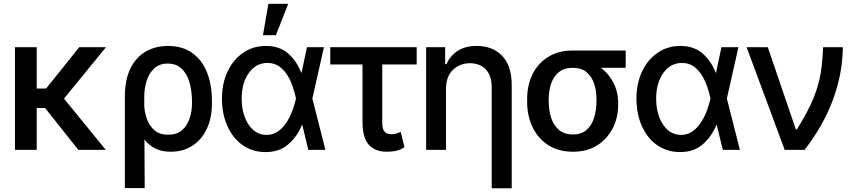

<svg xmlns="http://www.w3.org/2000/svg" viewBox="-20 -797 4533 1021"><path d="M396.5 0 219.7 -222.7H175.3V0H59.6V-545.9H175.3V-326.2H225.1L401.4 -545.9H543.5L320.3 -272.5L542.5 0Z M644 203.1V-283.2Q644 -372.6 673.3 -432.4Q702.6 -492.2 754.4 -522.5Q806.2 -552.7 873 -552.7Q950.7 -552.7 1002.9 -514.9Q1055.2 -477.1 1081.3 -410.6Q1107.4 -344.2 1106.9 -258.3V-248.5Q1107.4 -172.4 1080.8 -114.3Q1054.2 -56.2 1004.9 -23.2Q955.6 9.8 887.2 9.8Q839.8 9.8 805.9 -7.3Q772 -24.4 748 -55.2L749.5 203.1ZM747.1 -278.8V-234.4Q748.5 -201.2 760.7 -165.5Q772.9 -129.9 800.3 -105.2Q827.6 -80.6 874.5 -80.6Q919.4 -80.6 947.3 -104.2Q975.1 -127.9 988 -166.3Q1001 -204.6 1001 -248.5V-258.3Q1000.5 -314.5 987.3 -359.9Q974.1 -405.3 945.6 -432.1Q917 -459 871.6 -459Q827.1 -459 799.3 -432.6Q771.5 -406.2 759 -365Q746.6 -323.7 747.1 -278.8Z M1390.1 11.7Q1321.3 10.7 1269.8 -25.6Q1218.3 -62 1189.5 -126Q1160.6 -189.9 1160.2 -272.5Q1160.6 -355 1190.9 -418.2Q1221.2 -481.4 1273.9 -517.1Q1326.7 -552.7 1394 -552.7Q1465.8 -552.7 1511.5 -513.2Q1557.1 -473.6 1582 -410.2H1583.5L1612.3 -545.9H1702.6L1641.1 -272.9L1710.4 0H1619.6L1587.4 -133.3H1585.9Q1560.1 -69.8 1512.2 -28.8Q1464.4 12.2 1390.1 11.7ZM1265.1 -272.5Q1265.1 -217.3 1281.7 -173.6Q1298.3 -129.9 1328.1 -104.7Q1357.9 -79.6 1397.5 -79.6Q1433.1 -79.6 1460 -99.4Q1486.8 -119.1 1505.6 -149.2Q1524.4 -179.2 1536.1 -212.2Q1547.9 -245.1 1553.7 -271.5V-272.9V-274.4Q1548.3 -300.8 1537.8 -332.8Q1527.3 -364.7 1509.8 -394.3Q1492.2 -423.8 1465.8 -443.1Q1439.5 -462.4 1401.9 -462.4Q1340.8 -461.9 1303 -408.7Q1265.1 -355.5 1265.1 -272.5ZM1378.4 -609.9 1407.2 -776.9H1512.7L1447.3 -609.9Z M2195.8 -545.9V-454.1H2012.7V-143.1Q2013.2 -115.2 2021 -102.5Q2028.8 -89.8 2040.8 -86.4Q2052.7 -83 2064.9 -83Q2078.6 -83.5 2090.1 -87.4Q2101.6 -91.3 2110.8 -95.7L2130.9 -14.2Q2106.9 1 2085 5.4Q2063 9.8 2037.1 9.8Q1974.6 9.8 1941.4 -27.1Q1908.2 -64 1907.7 -146.5V-454.1H1736.3V-545.9Z M2351.6 -323.7V0H2246.1V-545.9H2347.2V-456.1H2354.5Q2373.5 -500 2413.8 -526.4Q2454.1 -552.7 2515.6 -552.7Q2599.1 -552.7 2649.9 -500.5Q2700.7 -448.2 2701.2 -346.7V204.1H2594.7V-334Q2594.7 -393.6 2564.2 -427Q2533.7 -460.4 2479 -460.9Q2424.3 -460.4 2387.9 -424.8Q2351.6 -389.2 2351.6 -323.7Z M2783.2 -258.8V-269.5Q2782.7 -342.8 2811.5 -401.4Q2840.3 -460 2894.5 -494.1Q2948.7 -528.3 3025.4 -528.3H3307.1V-436.5H3175.3Q3216.8 -405.8 3241.9 -357.2Q3267.1 -308.6 3267.1 -249V-238.3Q3267.1 -172.4 3238.8 -116Q3210.4 -59.6 3157 -24.9Q3103.5 9.8 3027.3 9.8Q2949.7 9.8 2895 -25.6Q2840.3 -61 2811.5 -121.8Q2782.7 -182.6 2783.2 -258.8ZM2897.9 -269.5V-258.8Q2897.9 -210.9 2910.9 -170.7Q2923.8 -130.4 2952.4 -106.2Q2981 -82 3027.3 -82Q3071.8 -82 3099.1 -106.2Q3126.5 -130.4 3139.2 -170.7Q3151.9 -210.9 3151.9 -258.8V-269.5Q3151.9 -314.5 3139.2 -352.5Q3126.5 -390.6 3098.6 -413.6Q3070.8 -436.5 3025.4 -436.5Q2980.5 -436.5 2952.1 -413.6Q2923.8 -390.6 2910.9 -352.5Q2897.9 -314.5 2897.9 -269.5Z M3594.2 11.7Q3525.4 10.7 3473.9 -25.6Q3422.4 -62 3393.6 -126Q3364.7 -189.9 3364.3 -272.5Q3364.7 -355 3395 -418.2Q3425.3 -481.4 3478 -517.1Q3530.8 -552.7 3598.1 -552.7Q3669.9 -552.7 3715.6 -513.2Q3761.2 -473.6 3786.1 -410.2H3787.6L3816.4 -545.9H3906.7L3845.2 -272.9L3914.6 0H3823.7L3791.5 -133.3H3790Q3764.2 -69.8 3716.3 -28.8Q3668.5 12.2 3594.2 11.7ZM3469.2 -272.5Q3469.2 -217.3 3485.8 -173.6Q3502.4 -129.9 3532.2 -104.7Q3562 -79.6 3601.6 -79.6Q3637.2 -79.6 3664.1 -99.4Q3690.9 -119.1 3709.7 -149.2Q3728.5 -179.2 3740.2 -212.2Q3752 -245.1 3757.8 -271.5V-272.9V-274.4Q3752.4 -300.8 3741.9 -332.8Q3731.4 -364.7 3713.9 -394.3Q3696.3 -423.8 3669.9 -443.1Q3643.6 -462.4 3606 -462.4Q3544.9 -461.9 3507.1 -408.7Q3469.2 -355.5 3469.2 -272.5Z M4152.8 0 3950.2 -545.9H4063L4211.9 -109.4H4217.8Q4259.3 -175.3 4285.9 -230.5Q4312.5 -285.6 4327.4 -336.2Q4342.3 -386.7 4348.6 -437.7Q4355 -488.8 4356.9 -545.9H4461.9Q4460.9 -406.7 4409.4 -267.1Q4357.9 -127.4 4258.3 0Z"/></svg>

Font: Inter Tight Medium
Style: Regular
Weight: 500
Designer: Rasmus Andersson
Foundry: rsms
Version: Version 3.004; ttfautohint (v1.8.4.7-5d5b)